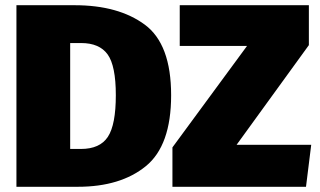

<svg xmlns="http://www.w3.org/2000/svg" viewBox="-20 -716 1228 736"><path d="M278 0H43V-696H266Q434 -696 535 -621.5Q636 -547 636 -351Q636 -158 539 -79Q442 0 278 0ZM290 -145Q363 -145 393.5 -191.5Q424 -238 424 -351Q424 -464 392.5 -507.5Q361 -551 291 -551H249V-145ZM1153 0H641V-151L927 -540H669V-696H1164V-543L887 -161H1173Z"/></svg>

Font: Trujillo Black
Style: Regular
Weight: 900
Designer: Fira Sans original fonts by bBox Type GmbH, Carrois Corporate GbR, & Edenspiekermann AG / Changes by Cristiano Sobral
Foundry: Fira Sans original fonts by bBox Type GmbH, Carrois Corporate GbR, & Edenspiekermann AG / Changes by Cristiano Sobral
Version: Version 4.301;July 28, 2020;FontCreator 13.0.0.2655 64-bit